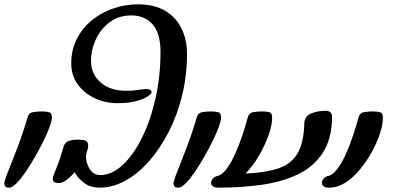

<svg xmlns="http://www.w3.org/2000/svg" viewBox="-71 -864 1825 884"><path d="M-29 0Q-43 0 -47 -6Q-51 -12 -51 -20Q-51 -29 -39.5 -59.5Q-28 -90 -10.5 -133.5Q7 -177 24.5 -226Q42 -275 55 -321Q61 -344 80.5 -347.5Q100 -351 121 -351Q141 -351 154.5 -347.5Q168 -344 168 -322Q168 -309 157.5 -280Q147 -251 129 -214.5Q111 -178 89.5 -140.5Q68 -103 46 -71Q24 -39 4.5 -19.5Q-15 0 -29 0Z M388 0Q345 0 316.5 -21.5Q288 -43 273 -71Q254 -49 234.5 -35Q215 -21 200 -21Q188 -21 180 -25Q172 -29 172 -42Q172 -50 178.5 -64.5Q185 -79 196 -108.5Q207 -138 222 -189Q228 -209 245.5 -215Q263 -221 288 -221Q316 -221 325.5 -215Q335 -209 335 -191Q335 -181 330 -168.5Q325 -156 325 -143Q325 -112 342.5 -85Q360 -58 390 -58Q444 -58 493.5 -104Q543 -150 582.5 -229.5Q622 -309 645 -411Q668 -513 668 -625Q668 -710 632 -751.5Q596 -793 534 -793Q475 -793 433.5 -761.5Q392 -730 370 -682Q348 -634 348 -584Q348 -523 392 -484.5Q436 -446 511 -446Q543 -446 565.5 -450Q588 -454 607 -454Q615 -454 621 -450Q627 -446 627 -439Q627 -433 610 -421Q593 -409 558.5 -399Q524 -389 471 -389Q412 -389 363.5 -412.5Q315 -436 286 -477Q257 -518 257 -572Q257 -635 283 -685.5Q309 -736 353 -771.5Q397 -807 451.5 -825.5Q506 -844 564 -844Q640 -844 690 -814Q740 -784 765 -732.5Q790 -681 790 -616Q790 -516 767.5 -424.5Q745 -333 705 -255.5Q665 -178 614 -120.5Q563 -63 505 -31.5Q447 0 388 0Z M750 0Q736 0 732 -6Q728 -12 728 -20Q728 -29 739.5 -59.5Q751 -90 768.5 -133.5Q786 -177 803.5 -226Q821 -275 834 -321Q840 -344 859.5 -347.5Q879 -351 900 -351Q920 -351 933.5 -347.5Q947 -344 947 -322Q947 -309 936.5 -280Q926 -251 908 -214.5Q890 -178 868.5 -140.5Q847 -103 825 -71Q803 -39 783.5 -19.5Q764 0 750 0Z M935 0Q916 0 908.5 -6.5Q901 -13 901 -22Q901 -32 909 -41.5Q917 -51 927 -53Q950 -57 971 -84.5Q992 -112 1010.5 -153Q1029 -194 1044 -238.5Q1059 -283 1069 -321Q1075 -344 1094.5 -347.5Q1114 -351 1135 -351Q1155 -351 1168.5 -347.5Q1182 -344 1182 -322Q1182 -289 1166 -243Q1150 -197 1122.5 -149.5Q1095 -102 1060 -65Q1151 -69 1210 -88.5Q1269 -108 1298.5 -157Q1328 -206 1330 -297Q1332 -330 1362.5 -342Q1393 -354 1430 -354Q1441 -354 1449.5 -347.5Q1458 -341 1458 -326Q1457 -224 1414.5 -159.5Q1372 -95 1299 -60.5Q1226 -26 1132.5 -13Q1039 0 935 0Z M1445 0Q1426 0 1418.5 -6.5Q1411 -13 1411 -22Q1411 -32 1419 -41.5Q1427 -51 1437 -53Q1460 -57 1481 -84.5Q1502 -112 1520.5 -153Q1539 -194 1554 -238.5Q1569 -283 1579 -321Q1585 -344 1604.5 -347.5Q1624 -351 1645 -351Q1665 -351 1678.5 -347.5Q1692 -344 1692 -322Q1692 -291 1678.5 -249.5Q1665 -208 1641 -164.5Q1617 -121 1586 -83.5Q1555 -46 1519 -23Q1483 0 1445 0Z"/></svg>

Font: Solitreo
Style: Regular
Weight: 400
Designer: Nathan Gross, Bryan Kirschen, Binghamton University
Foundry: Eli Heuer
Version: Version 1.100; ttfautohint (v1.8.4.7-5d5b)